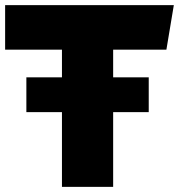

<svg xmlns="http://www.w3.org/2000/svg" viewBox="-36 -730 699 750"><path d="M643 -710 614 -536H406V0H206V-536H-16V-710ZM67 -292V-428H545V-292Z"/></svg>

Font: Livvic Black
Style: Regular
Weight: 900
Designer: Jacques Le Bailly, Baron von Fonthausen
Version: Version 1.001; ttfautohint (v1.8.2)